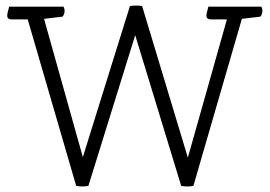

<svg xmlns="http://www.w3.org/2000/svg" viewBox="-20 -669 973 693"><path d="M634 2 468 -542 299 2Q289 4 277 4Q265 4 255 2L80 -599H22Q6 -599 6 -613Q6 -620 11 -637L13 -645H209Q213 -639 213 -629Q213 -618 206 -609L139 -601L279 -102L449 -647Q459 -649 471 -649Q483 -649 493 -647L658 -100L799 -599H741Q725 -599 725 -613Q725 -620 730 -637L732 -645H923Q927 -639 927 -629Q927 -618 920 -609L853 -601L678 2Q668 4 656 4Q644 4 634 2Z"/></svg>

Font: Scope One
Style: Regular
Weight: 400
Designer: Dalton Maag Ltd
Foundry: Dalton Maag Ltd
Version: Version 1.002; ttfautohint (v1.4.1) -l 11 -r 50 -G 50 -x 14 